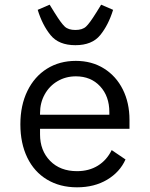

<svg xmlns="http://www.w3.org/2000/svg" viewBox="-20 -788 640 820"><path d="M67 -257Q67 -338 97 -399.5Q127 -461 180.5 -494.5Q234 -528 304 -528Q372 -528 424 -495.5Q476 -463 504.5 -406Q533 -349 533 -276V-238H151V-214Q151 -145 194 -101Q237 -57 309 -57Q360 -57 398 -80.5Q436 -104 457 -147L516 -107Q492 -53 437.5 -20.5Q383 12 309 12Q236 12 181 -21Q126 -54 96.5 -115Q67 -176 67 -257ZM151 -305V-298H447V-309Q447 -377 407.5 -419.5Q368 -462 304 -462Q261 -462 226 -441.5Q191 -421 171 -385Q151 -349 151 -305ZM141 -746 192 -768 213 -734 215 -731Q241 -689 256.5 -674.5Q272 -660 302 -660Q332 -660 347.5 -674.5Q363 -689 389 -731L391 -734L412 -768L463 -746Q443 -681 408 -638Q373 -595 302 -595Q231 -595 196 -638Q161 -681 141 -746Z"/></svg>

Font: iA Writer Mono V
Style: Regular
Weight: 400
Designer: Mike Abbink, Paul van der Laan, Pieter van Rosmalen
Foundry: Bold Monday
Version: Version 2.000